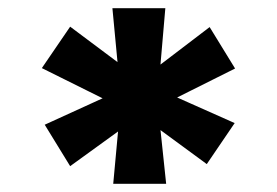

<svg xmlns="http://www.w3.org/2000/svg" viewBox="-20 -756 676 468"><path d="M256 -308 270 -460 285 -448 151 -351 89 -452 273 -536 251 -506 82 -590 151 -691 302 -578 270 -567 254 -736H383L368 -562L348 -581L491 -690L553 -589L381 -503L379 -533L552 -456L484 -356L352 -453L369 -460L385 -308Z"/></svg>

Font: Lexend Peta
Style: Bold
Weight: 700
Designer: Bonnie Shaver-Troup, Thomas Jockin
Foundry: Lexend
Version: Version 1.007